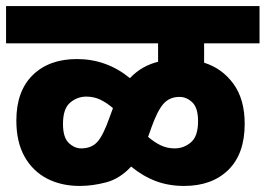

<svg xmlns="http://www.w3.org/2000/svg" viewBox="-20 -642 877 634"><path d="M0 -499V-622H837V-499H654V-435Q714 -416 751 -365Q788 -314 788 -233Q788 -134 734 -81Q680 -28 588 -28Q537 -28 494.5 -44Q452 -60 413 -92Q376 -52 331 -40Q286 -28 243 -28Q182 -28 135 -52.5Q88 -77 61 -125Q34 -173 34 -244Q34 -341 88 -394Q142 -447 234 -447Q332 -447 409 -384Q430 -406 453.5 -419Q477 -432 502 -438V-499ZM188 -233Q188 -188 207 -170Q226 -152 248 -152Q282 -152 301.5 -173.5Q321 -195 342 -255L353 -285Q332 -303 311 -313Q290 -323 265 -323Q235 -323 211.5 -303Q188 -283 188 -233ZM480 -221 469 -190Q490 -172 511 -162Q532 -152 557 -152Q587 -152 610.5 -172Q634 -192 634 -242Q634 -286 615 -304Q596 -322 573 -322Q540 -322 520 -299.5Q500 -277 480 -221Z"/></svg>

Font: Noto Sans ExtraBold
Style: Regular
Weight: 800
Designer: Monotype Design Team
Foundry: Monotype Imaging Inc.
Version: Version 2.007